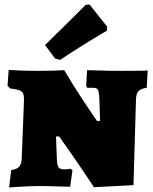

<svg xmlns="http://www.w3.org/2000/svg" viewBox="-20 -814 670 840"><path d="M414 -396Q412 -416 407 -423Q402 -430 387 -430H362L357 -439L361 -507Q377 -507 420 -505.5Q463 -504 506 -504Q626 -504 626 -506L622 -430Q596 -426 586 -415.5Q576 -405 575 -381L564 -4L391 5Q339 -74 295 -137Q251 -200 239 -217H225L229 -114Q230 -90 236.5 -81.5Q243 -73 262 -73Q270 -73 277.5 -74Q285 -75 288 -76L297 -69L287 3Q271 3 230.5 1.5Q190 0 154 0Q117 0 74.5 2.5Q32 5 20 6L29 -70Q53 -73 63.5 -84.5Q74 -96 75 -119L85 -378Q85 -397 80.5 -406Q76 -415 63.5 -419.5Q51 -424 24 -427L13 -439L18 -508Q29 -507 68 -505.5Q107 -504 148 -504Q185 -504 217.5 -505Q250 -506 261 -507Q302 -437 346.5 -370.5Q391 -304 404 -285H418ZM221 -558 177 -617Q243 -681 291.5 -729.5Q340 -778 355 -793L372 -794L449 -697L448 -680Q430 -670 368 -632Q306 -594 243 -552Z"/></svg>

Font: Alegreya SC Black
Style: Regular
Weight: 900
Designer: Juan Pablo del Peral
Foundry: Huerta Tipografica
Version: Version 2.007; ttfautohint (v1.6)